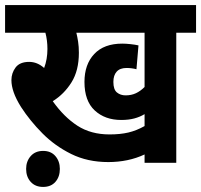

<svg xmlns="http://www.w3.org/2000/svg" viewBox="-20 -642 793 757"><path d="M675 -513V0H550V-33Q518 -18 482 -10.5Q446 -3 407 -3Q325 -3 260.5 -35Q196 -67 147 -116.5Q98 -166 63 -220Q43 -252 34 -278Q25 -304 25 -326Q25 -354 41.5 -376Q58 -398 95 -398Q127 -398 154 -374Q167 -408 167 -449Q167 -483 159 -513H0V-622H753V-513ZM475 -266Q498 -266 516 -274.5Q534 -283 550 -299V-513H281Q285 -497 288 -477.5Q291 -458 291 -434Q291 -364 262 -317.5Q233 -271 188 -243Q232 -181 285 -146.5Q338 -112 412 -112Q454 -112 486 -119.5Q518 -127 550 -145V-192Q532 -181 509.5 -175Q487 -169 458 -169Q394 -169 353.5 -206.5Q313 -244 313 -319Q313 -388 351.5 -429Q390 -470 462 -470Q476 -470 494.5 -468Q513 -466 526 -463L518 -369Q499 -374 479 -374Q453 -374 440 -359.5Q427 -345 427 -319Q427 -289 441 -277.5Q455 -266 475 -266ZM83 24Q83 -6 101 -26.5Q119 -47 150 -47Q181 -47 198.5 -26.5Q216 -6 216 24Q216 55 198.5 75Q181 95 150 95Q119 95 101 75Q83 55 83 24Z"/></svg>

Font: Noto Sans Condensed
Style: Bold Italic
Weight: 700
Width: 3
Italic angle: -12°
Designer: Monotype Design Team
Foundry: Monotype Imaging Inc.
Version: Version 2.013; ttfautohint (v1.8.4.7-5d5b)